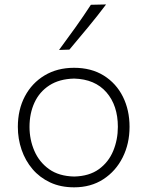

<svg xmlns="http://www.w3.org/2000/svg" viewBox="-20 -820 653 851"><path d="M308.6 -37.6Q241.2 -39.1 197.5 -70.3Q153.8 -101.6 132.3 -151.4Q110.8 -201.2 110.8 -257.8Q110.8 -317.4 132.8 -365.2Q154.8 -413.1 199 -441.7Q243.2 -470.2 308.6 -471.7Q400.9 -469.2 451.7 -410.9Q502.4 -352.5 502.4 -257.8Q502.4 -201.2 481.9 -151.4Q461.4 -101.6 418.5 -70.3Q375.5 -39.1 308.6 -37.6ZM308.6 10.3Q382.8 10.3 438 -25.6Q493.2 -61.5 523.7 -122.3Q554.2 -183.1 554.2 -257.8Q554.2 -332 524.7 -391.4Q495.1 -450.7 439.9 -485.1Q384.8 -519.5 308.1 -519.5Q233.9 -519.5 177.7 -485.8Q121.6 -452.1 90.3 -393.1Q59.1 -334 59.1 -257.8Q59.1 -204.6 75.7 -156.2Q92.3 -107.9 124 -70.6Q155.8 -33.2 202.1 -11.5Q248.5 10.3 308.6 10.3ZM241.7 -598.6 287.6 -600.1Q329.6 -649.9 370.6 -699.5Q411.6 -749 450.2 -800.3L382.8 -798.8Q350.1 -748.5 314.5 -698.7Q278.8 -648.9 241.7 -598.6Z"/></svg>

Font: Pinar-VF
Style: Regular
Weight: 300
Designer: Amin Abedi
Version: Version 3.0